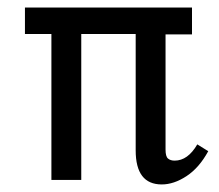

<svg xmlns="http://www.w3.org/2000/svg" viewBox="-20 -476 579 508"><path d="M195 0H116V-386H46V-456H488V-385H418V-80Q418 -62 424.5 -56.5Q431 -51 442 -51Q477 -51 502 -94L531 -76Q507 -32 473.5 -10Q440 12 408 12Q339 12 339 -78V-386H195Z"/></svg>

Font: Average Sans
Style: Regular
Weight: 400
Designer: Eduardo Rodriguez Tunni
Foundry: Eduardo Rodriguez Tunni
Version: Version 1.001